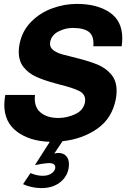

<svg xmlns="http://www.w3.org/2000/svg" viewBox="-20 -710 670 983"><path d="M199 190Q228 190 245.5 176.5Q263 163 263 147Q263 125 231 125Q217 125 187 130Q180 132 172.5 133Q165 134 159 135L235 16Q133 13 67.5 -35.5Q2 -84 2 -174Q2 -194 7 -224H159Q158 -217 158 -205Q158 -156 191.5 -131Q225 -106 279 -106Q323 -106 365 -125.5Q407 -145 415 -186Q416 -190 416 -198Q416 -229 385 -244.5Q354 -260 286 -277L257 -285Q202 -300 164 -317.5Q126 -335 101 -366Q76 -397 76 -445Q76 -465 80 -484Q93 -551 138.5 -597.5Q184 -644 246.5 -667Q309 -690 374 -690Q477 -690 541.5 -646.5Q606 -603 606 -514Q606 -494 603 -473H458Q462 -525 436 -546Q410 -567 352 -567Q315 -567 279.5 -549Q244 -531 237 -496Q236 -493 236 -486Q236 -465 254.5 -452Q273 -439 297.5 -432Q322 -425 380 -411Q439 -396 480 -379Q521 -362 549 -329.5Q577 -297 577 -245Q577 -223 573 -203Q554 -104 478 -51Q402 2 300 13L258 76Q272 73 279 73Q304 73 318.5 88.5Q333 104 333 130Q333 183 294 218Q255 253 192 253Q144 253 98 233L136 176Q168 190 199 190Z"/></svg>

Font: Teachers
Style: Bold Italic
Weight: 700
Designer: Alfredo Marco Pradil & Chank Diesel
Version: Version 0.009